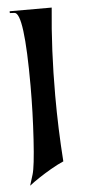

<svg xmlns="http://www.w3.org/2000/svg" viewBox="-51 -639 358 737"><g transform="rotate(-5 128.5 -270.0)"><path d="M177 -607Q161 -446 161 -269Q161 -142 170 -15Q149 -6 121 10Q68 41 35 67L48 25Q57 -4 63.5 -108.5Q70 -213 70 -314Q70 -597 33 -599L15 -600V-607Z"/></g></svg>

Font: Roman Uncial Modern
Style: Medium
Weight: 500
Version: Version 001.000